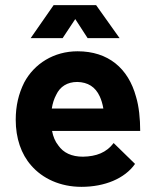

<svg xmlns="http://www.w3.org/2000/svg" viewBox="-20 -720 588 745"><path d="M272 -646 320 -572H444L353 -700H188L99 -572H223ZM302 -112C258 -112 226 -127 206 -156C194 -171 186 -190 182 -212H524C524 -259 519 -308 508 -344C478 -455 400 -521 281 -521C189 -521 113 -473 74 -400C52 -356 41 -309 41 -255C41 -184 62 -122 101 -78C145 -27 214 5 296 5C386 5 464 -27 504 -84L421 -165C393 -128 354 -113 302 -112ZM280 -402C321 -401 350 -383 367 -346C373 -333 378 -317 381 -299H181C184 -319 190 -337 198 -352C213 -384 241 -402 280 -402Z"/></svg>

Font: Arthouse Owned
Style: Bold
Weight: 700
Designer: Jeremy Tribby
Foundry: Tribby Type
Version: Version 1.000;PS 001.000;hotconv 1.0.88;makeotf.lib2.5.64775